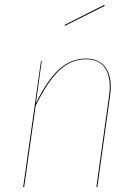

<svg xmlns="http://www.w3.org/2000/svg" viewBox="-20 -767 562 787"><path d="M434 -411Q434 -393 431 -373L379 0H375L427 -373Q430 -394 430 -411Q430 -465 405.5 -494.5Q381 -524 332 -524Q272 -524 223.5 -479Q175 -434 126 -333L79 0H75L148 -517H151L127 -343Q174 -440 223 -483.5Q272 -527 332 -527Q382 -527 408 -496Q434 -465 434 -411ZM409 -743 246 -661 245 -665 407 -747Z"/></svg>

Font: Fira Sans Condensed Four
Style: Italic
Weight: 100
Width: 3
Italic angle: -8°
Designer: bBox Type GmbH & Carrois Corporate GbR & Edenspiekermann AG
Foundry: bBox Type GmbH & Carrois Corporate GbR & Edenspiekermann AG
Version: Version 4.301